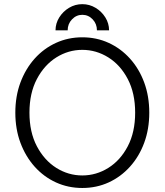

<svg xmlns="http://www.w3.org/2000/svg" viewBox="-20 -914 808 942"><path d="M55.2 -361.3Q55.2 -441.9 80.3 -509.3Q105.5 -576.7 150.1 -626.5Q194.8 -676.3 254.6 -703.6Q314.5 -731 383.8 -731Q453.6 -731 513.2 -703.6Q572.8 -676.3 617.7 -626.5Q662.6 -576.7 687.5 -509.3Q712.4 -441.9 712.4 -361.3Q712.4 -280.8 687.5 -213.4Q662.6 -146 617.7 -96.2Q572.8 -46.4 513.2 -19Q453.6 8.3 383.8 8.3Q314.5 8.3 254.6 -19Q194.8 -46.4 150.1 -96.2Q105.5 -146 80.3 -213.4Q55.2 -280.8 55.2 -361.3ZM124.5 -361.3Q124.5 -265.6 160.9 -196.5Q197.3 -127.4 256.3 -90.3Q315.4 -53.2 383.8 -53.2Q452.1 -53.2 511.5 -90.3Q570.8 -127.4 606.9 -196.5Q643.1 -265.6 643.1 -361.3Q643.1 -457 606.9 -526.1Q570.8 -595.2 511.5 -632.3Q452.1 -669.4 383.8 -669.4Q315.4 -669.4 256.3 -632.3Q197.3 -595.2 160.9 -526.1Q124.5 -457 124.5 -361.3ZM383.8 -893.6Q418.9 -893.6 448.7 -875.7Q478.5 -857.9 496.8 -828.6Q515.1 -799.3 515.1 -765.1H455.6Q455.6 -796.9 434.6 -819.1Q413.6 -841.3 383.8 -841.3Q354.5 -841.3 333.3 -819.1Q312 -796.9 312 -765.1H252.4Q252.4 -799.3 270.8 -828.6Q289.1 -857.9 318.8 -875.7Q348.6 -893.6 383.8 -893.6Z"/></svg>

Font: Giphurs Light
Style: Regular
Weight: 300
Version: Version 0.920; ttfautohint (v1.8.4.7-5d5b)